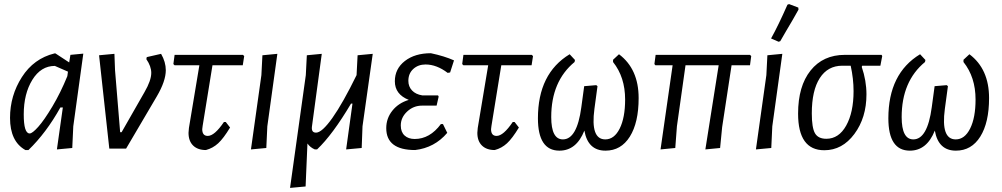

<svg xmlns="http://www.w3.org/2000/svg" viewBox="-20 -726 4893 938"><path d="M104 7Q29 -35 29 -150Q29 -259 87 -349.5Q145 -440 246 -465H251L318 -421L324 -458L387 -464L338 -109L333 -3L258 4L287 -201H275Q206 -77 119 7ZM96 -167Q96 -74 125 -74Q138 -74 167 -106.5Q196 -139 236 -206Q276 -273 309 -354L312 -376L248 -404Q180 -404 138 -336Q96 -268 96 -167Z M767 -463Q790 -423 790 -383Q790 -330 746 -255L596 0H514L464 -456L539 -463L542 -383L567 -80H574L686 -276Q719 -333 719 -370Q719 -402 695 -437L697 -447Z M986 7Q946 7 923.5 -15Q901 -37 901 -77L903 -101L954 -407H833L827 -413L833 -458H1167L1173 -452L1166 -407H1018L970 -111L968 -95Q968 -62 995 -62Q1028 -62 1074 -130H1083L1104 -103Q1072 -50 1046 -26Q1020 -2 986 7Z M1335 -463 1286 -109 1281 -3 1206 4 1257 -359 1262 -456Z M1504 -108Q1500 -78 1524 -78Q1553 -78 1604 -150Q1655 -222 1722 -359L1727 -456L1801 -463L1751 -109L1747 -3L1671 4L1702 -220H1695Q1605 -68 1529 4H1518Q1495 -6 1482 -25L1473 185L1397 192L1474 -359L1479 -456L1552 -463Z M2008 7Q1867 7 1867 -100Q1867 -148 1897 -185.5Q1927 -223 1977 -238Q1909 -265 1909 -329Q1909 -390 1958 -428Q2007 -466 2085 -466Q2151 -452 2198 -431L2179 -372L2167 -370Q2113 -411 2059 -411Q2023 -411 1999 -389Q1975 -367 1975 -331Q1975 -303 1993 -284Q2011 -265 2043 -260H2120L2123 -254L2113 -210H2042Q2000 -210 1969 -181Q1938 -152 1938 -113Q1938 -81 1956.5 -64Q1975 -47 2006 -47Q2080 -47 2134 -120H2144L2165 -77Q2103 -4 2008 7Z M2397 7Q2357 7 2334.5 -15Q2312 -37 2312 -77L2314 -101L2365 -407H2244L2238 -413L2244 -458H2578L2584 -452L2577 -407H2429L2381 -111L2379 -95Q2379 -62 2406 -62Q2439 -62 2485 -130H2494L2515 -103Q2483 -50 2457 -26Q2431 -2 2397 7Z M2713 10Q2608 10 2608 -148Q2608 -367 2763 -461L2789 -433L2787 -423Q2673 -329 2673 -154Q2673 -45 2730 -45Q2799 -45 2820 -202L2834 -305L2893 -310L2899 -305L2884 -194Q2864 -45 2937 -45Q2981 -45 3007.5 -98Q3034 -151 3034 -240Q3034 -349 2975 -423V-434L3004 -461Q3100 -389 3100 -247Q3100 -127 3057 -58.5Q3014 10 2938 10Q2852 10 2835 -88Q2796 10 2713 10Z M3207 4 3266 -407H3182L3177 -413L3183 -458H3644L3650 -452L3644 -407H3554L3508 -105L3498 -3L3426 4L3491 -407H3329L3287 -109L3279 -3Z M3827 -703 3835 -706 3880 -689 3881 -679Q3868 -655 3853 -629.5Q3838 -604 3820 -573.5Q3802 -543 3792 -525L3784 -522L3747 -538Q3783 -603 3827 -703ZM3802 -463 3753 -109 3748 -3 3673 4 3724 -359 3729 -456Z M4007 8Q3879 8 3879 -171Q3879 -305 3940 -381.5Q4001 -458 4108 -458H4287L4290 -452L4281 -405H4192L4190 -399Q4213 -332 4213 -265Q4213 -151 4154 -71.5Q4095 8 4007 8ZM4017 -48Q4078 -48 4114 -112.5Q4150 -177 4150 -281Q4150 -341 4136 -405H4095Q4024 -405 3985 -344.5Q3946 -284 3946 -172Q3946 -102 3961.5 -75Q3977 -48 4017 -48Z M4425 10Q4320 10 4320 -148Q4320 -367 4475 -461L4501 -433L4499 -423Q4385 -329 4385 -154Q4385 -45 4442 -45Q4511 -45 4532 -202L4546 -305L4605 -310L4611 -305L4596 -194Q4576 -45 4649 -45Q4693 -45 4719.5 -98Q4746 -151 4746 -240Q4746 -349 4687 -423V-434L4716 -461Q4812 -389 4812 -247Q4812 -127 4769 -58.5Q4726 10 4650 10Q4564 10 4547 -88Q4508 10 4425 10Z"/></svg>

Font: Alegreya Sans
Style: Italic
Weight: 400
Italic angle: -7°
Designer: Juan Pablo del Peral
Foundry: Huerta Tipografica
Version: Version 2.007